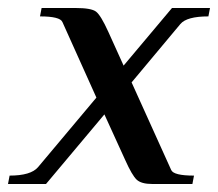

<svg xmlns="http://www.w3.org/2000/svg" viewBox="-54 -460 545 480"><path d="M471 -440 467 -419Q413 -419 397 -400L275 -254L374 -35Q380 -21 431 -21L427 0H327Q299 0 287.5 -11Q276 -22 259 -60L207 -174L61 0H-34L-30 -21Q23 -21 41 -42L187 -216L102 -405Q96 -419 46 -419L50 -440H135Q174 -440 186 -431Q198 -422 217 -380L255 -296L376 -440Z"/></svg>

Font: Judson
Style: Italic
Weight: 400
Italic angle: -9.5°
Version: Version 20110429